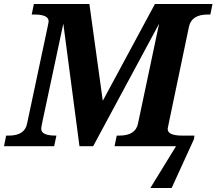

<svg xmlns="http://www.w3.org/2000/svg" viewBox="-43 -734 1087 964"><path d="M931.2 -36.1 818.8 210H711.9L840.8 0H532.2L543 -53.2H556.2Q637.7 -53.2 649.9 -113.8L755.9 -615.2L424.8 0H356L274.9 -615.2L168.9 -118.2Q164.1 -95.2 164.1 -86.9Q164.1 -53.2 236.8 -53.2H240.2L229 0H-22.9L-12.2 -53.2H1Q81.1 -53.2 92.8 -112.8L194.8 -592.8Q201.2 -622.6 201.2 -627Q201.2 -661.1 128.9 -661.1H116.2L127 -713.9H405.8L473.1 -228L734.9 -713.9H1023.9L1013.2 -661.1H1000Q918.9 -661.1 905.8 -600.1L803.2 -109.9Q798.8 -88.9 798.8 -86.9Q798.8 -53.2 871.1 -53.2H933.1Z"/></svg>

Font: Droid Serif
Style: Bold Italic
Weight: 700
Italic angle: -12°
Designer: Monotype Design team
Foundry: Monotype Imaging Inc.
Version: Version 1.03